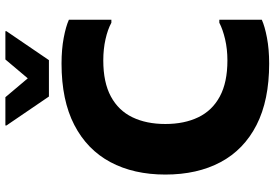

<svg xmlns="http://www.w3.org/2000/svg" viewBox="-168 -804 985 688"><g transform="rotate(-90 324.0 -460.5)"><path d="M42 -360Q42 -473.4 86.6 -556.9Q131.2 -640.4 219.7 -686.2Q308.2 -732 439.6 -732Q490.6 -732 531.9 -724.2Q573.1 -716.4 596.8 -705.6V-553.4H586Q562.3 -566.5 527 -574.4Q491.6 -582.4 450.8 -582.4Q372.2 -582.4 321.8 -555.2Q271.4 -528.1 247.3 -478Q223.2 -428 223.2 -360Q223.2 -292 247.3 -242Q271.4 -191.9 321.8 -164.8Q372.2 -137.6 450.8 -137.6Q491.6 -137.6 527 -145.9Q562.3 -154.2 586 -166.6H596.8V-14.4Q573.1 -3.6 531.9 4.2Q490.6 12 439.6 12Q308.2 12 219.7 -33.2Q131.2 -78.4 86.6 -161.9Q42 -245.4 42 -360ZM321.6 -777.2 218 -929.2V-933.2H319.2L386.8 -853L454.4 -933.2H555.6V-929.2L452 -777.2Z"/></g></svg>

Font: Kufam
Style: Regular
Weight: 400
Designer: Wael Morcos, Artur Schmal
Foundry: Original Type
Version: Version 1.301; ttfautohint (v1.8.3)